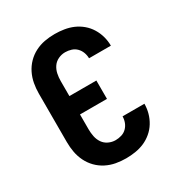

<svg xmlns="http://www.w3.org/2000/svg" viewBox="-175 -870 950 1005"><g transform="rotate(-30 300.0 -367.5)"><path d="M298 8Q267 8 237 2.5Q207 -3 179.5 -17Q152 -31 130.5 -53Q109 -75 95.5 -102.5Q82 -130 76.5 -160Q71 -190 71 -221V-514Q71 -545 76.5 -575Q82 -605 95.5 -632.5Q109 -660 130.5 -682Q152 -704 179.5 -718Q207 -732 237 -737.5Q267 -743 298 -743Q326 -743 354.5 -738.5Q383 -734 408.5 -723Q434 -712 456 -693.5Q478 -675 493 -650.5Q508 -626 515.5 -598.5Q523 -571 523 -543H391Q391 -561 384.5 -578.5Q378 -596 365 -609Q352 -622 334 -627.5Q316 -633 298 -633Q276 -633 256 -623.5Q236 -614 224 -596.5Q212 -579 207.5 -557.5Q203 -536 203 -514V-423H366V-312H203V-221Q203 -199 207.5 -177.5Q212 -156 224 -138.5Q236 -121 256 -111.5Q276 -102 298 -102Q316 -102 334 -107.5Q352 -113 365 -126Q378 -139 384.5 -156.5Q391 -174 391 -192H523Q523 -164 515.5 -136.5Q508 -109 493 -84.5Q478 -60 456 -41.5Q434 -23 408.5 -12Q383 -1 354.5 3.5Q326 8 298 8Z"/></g></svg>

Font: Iosevka SS04 XBd Ex
Style: Regular
Weight: 800
Width: 7
Monospace: yes
Designer: Belleve Invis
Foundry: Belleve Invis
Version: Version 19.0.0; ttfautohint (v1.8.4)